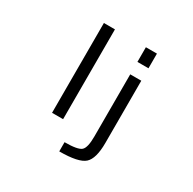

<svg xmlns="http://www.w3.org/2000/svg" viewBox="-203 -964 1406 1396"><g transform="rotate(30 500.0 -266.5)"><path d="M280.3 2V-752H373V2ZM632.8 -524.4H725.6V-2Q725.6 129.9 676.3 174.3Q627 218.8 465.8 218.8V141.6Q577.1 141.6 605 116.2Q632.8 90.8 632.8 -2ZM632.8 -628.9V-752H725.6V-628.9Z"/></g></svg>

Font: GenEi Gothic M Regular
Style: Regular
Weight: 400
Designer: o_tamon (Modified); [Source Han Sans]
Ryoko NISHIZUKA  (kana & ideographs); Paul D. Hunt (Latin, Greek & Cyrillic); Wenl
Version: Version 1.1a;Original Version 1.004